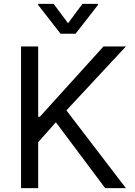

<svg xmlns="http://www.w3.org/2000/svg" viewBox="-20 -966 692 986"><path d="M88.1 0H176.1V-235.8L267 -338.1L519.9 0H626.4L321 -399.1L626.4 -727.3H511.4L184.7 -366.5H176.1V-727.3H88.1ZM255.7 -946H176.1V-940.3L291.2 -792.6H367.9L483 -940.3V-946H403.4L329.5 -846.6Z"/></svg>

Font: Karasuma Gothic
Style: Regular
Weight: 400
Designer: Rasmus Andersson, Ryoko Nishizuka
Foundry: Genbu
Version: Version 1.00